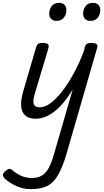

<svg xmlns="http://www.w3.org/2000/svg" viewBox="-91 -815 726 1342"><path d="M158 15Q113 15 87 -6.5Q61 -28 57 -71.5Q53 -115 72 -179L161 -484Q167 -503 176.5 -509Q186 -515 205 -515Q235 -515 244 -506Q253 -497 247 -477L152 -159Q144 -134 142.5 -112Q141 -90 151 -77.5Q161 -65 188 -65Q223 -65 263 -94.5Q303 -124 344 -177Q385 -230 424.5 -302.5Q464 -375 497 -462L501 -484Q507 -503 517 -509Q527 -515 546 -515Q576 -515 585 -506Q594 -497 587 -477L373 263Q346 354 315 408Q284 462 240 484.5Q196 507 127 507Q91 507 58.5 498Q26 489 -1 473.5Q-28 458 -50 441Q-66 427 -70.5 413.5Q-75 400 -55 382Q-37 367 -26.5 365.5Q-16 364 1 379Q28 401 60 415Q92 429 131 429Q173 429 201 412.5Q229 396 249.5 359Q270 322 287 260L417 -189Q387 -139 355.5 -101Q324 -63 291 -37Q258 -11 224.5 2Q191 15 158 15ZM302 -669Q281 -669 267 -682.5Q253 -696 253 -721Q253 -749 270 -772Q287 -795 323 -795Q345 -795 359 -782Q373 -769 373 -743Q373 -715 355.5 -692Q338 -669 302 -669ZM539 -669Q518 -669 504 -682.5Q490 -696 490 -721Q490 -749 507 -772Q524 -795 560 -795Q582 -795 596 -782Q610 -769 610 -743Q610 -715 593 -692Q576 -669 539 -669Z"/></svg>

Font: Playwrite AU SA
Style: Regular
Weight: 400
Designer: Veronika Burian, José Scaglione
Foundry: TypeTogether
Version: Version 1.002